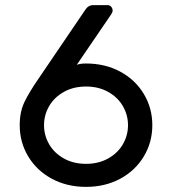

<svg xmlns="http://www.w3.org/2000/svg" viewBox="-20 -720 674 750"><path d="M316 -472Q390 -472 449 -440.5Q508 -409 541.5 -353.5Q575 -298 575 -231Q575 -164 541.5 -108.5Q508 -53 449 -21.5Q390 10 316 10Q242 10 183 -21.5Q124 -53 90.5 -108.5Q57 -164 57 -231Q57 -283 75.5 -321.5Q94 -360 130 -412L312 -680Q313 -682 317.5 -687.5Q322 -693 328.5 -696.5Q335 -700 343 -700H400Q409 -700 414.5 -693.5Q420 -687 420 -678Q420 -673 415 -665L280 -467Q295 -472 316 -472ZM480 -231Q480 -271 460 -305.5Q440 -340 402.5 -361Q365 -382 316 -382Q267 -382 229.5 -361Q192 -340 172 -305.5Q152 -271 152 -231Q152 -191 172 -156.5Q192 -122 229.5 -101Q267 -80 316 -80Q365 -80 402.5 -101Q440 -122 460 -156.5Q480 -191 480 -231Z"/></svg>

Font: Contemporary
Style: Regular
Weight: 400
Designer: Victor Tran
Foundry: Victor Tran
Version: Version 1.100